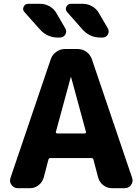

<svg xmlns="http://www.w3.org/2000/svg" viewBox="-20 -987 734 1007"><path d="M276 -918 322 -839Q332 -822 322.5 -806Q313 -790 294 -790H284Q228 -790 190 -832L108 -924Q97 -936 104 -951.5Q111 -967 127 -967H191Q217 -967 240 -954Q263 -941 276 -918ZM413 -832 332 -924Q321 -936 328 -951.5Q335 -967 351 -967H414Q440 -967 463 -954Q486 -941 499 -918L545 -839Q555 -822 545.5 -806Q536 -790 517 -790H507Q451 -790 413 -832ZM273 -295Q272 -292 274.5 -289.5Q277 -287 280 -287H424Q427 -287 429.5 -289.5Q432 -292 431 -295L353 -582Q353 -583 352 -583Q351 -583 351 -582ZM74 0Q53 0 40.5 -17Q28 -34 35 -54L246 -676Q254 -700 275 -715Q296 -730 321 -730H387Q413 -730 433.5 -715Q454 -700 462 -676L673 -54Q680 -34 667.5 -17Q655 0 634 0H567Q542 0 522 -15.5Q502 -31 495 -55L470 -150Q469 -158 459 -158H245Q236 -158 234 -150L209 -55Q202 -31 182 -15.5Q162 0 137 0Z"/></svg>

Font: Rounded Mplus 1c ExtraBold
Style: Regular
Weight: 800
Version: Version 1.059.20150529